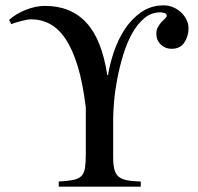

<svg xmlns="http://www.w3.org/2000/svg" viewBox="-20 -696 739 716"><path d="M383 -416Q389 -456 404.5 -502Q420 -548 445 -586.5Q470 -625 506.5 -650.5Q543 -676 591 -676Q609 -676 625.5 -669Q642 -662 654.5 -650.5Q667 -639 675 -623.5Q683 -608 683 -590Q683 -561 667.5 -537.5Q652 -514 620 -514Q596 -514 579.5 -530Q563 -546 563 -570Q563 -584 569 -595Q575 -606 582.5 -614Q590 -622 596 -627.5Q602 -633 602 -637Q602 -645 592.5 -647.5Q583 -650 578 -650Q544 -650 518 -628Q492 -606 472.5 -571Q453 -536 439.5 -491.5Q426 -447 417.5 -403Q409 -359 405.5 -318.5Q402 -278 402 -251V-111Q402 -82 406.5 -64.5Q411 -47 422 -37.5Q433 -28 453 -24Q473 -20 505 -19V0H199V-19Q233 -21 253 -25Q273 -29 283.5 -39.5Q294 -50 297 -70Q300 -90 300 -123V-295Q289 -386 270 -448.5Q251 -511 225 -550Q199 -589 166.5 -606.5Q134 -624 95 -624Q88 -624 78.5 -622Q69 -620 59 -617.5Q49 -615 39 -612Q29 -609 22 -606L14 -622Q40 -645 76.5 -659.5Q113 -674 148 -674Q244 -674 302 -611.5Q360 -549 380 -416Z"/></svg>

Font: STIXGeneralUnicodeRegular
Style: Regular
Weight: 400
Designer: MicroPress Inc., with final additions and corrections provided by Coen Hoffman, Elsevier (retired)
Version: Version 1.1.0